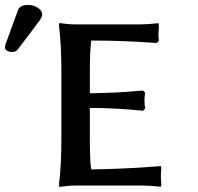

<svg xmlns="http://www.w3.org/2000/svg" viewBox="-118 -746 795 772"><path d="M-3.9 -726.1Q17.1 -726.1 34.4 -714.6Q51.8 -703.1 51.8 -687Q51.8 -680.2 43 -666Q-12.2 -591.3 -46.9 -546.9Q-54.7 -537.1 -69.8 -537.1Q-82.5 -537.1 -90.3 -542.5Q-98.1 -547.9 -98.1 -555.2Q-98.1 -557.1 -96.2 -566.9L-44.9 -707Q-37.1 -726.1 -3.9 -726.1ZM243.2 -202.1Q243.2 -88.9 249 -64.9Q307.6 -65.4 377.4 -68.6Q447.3 -71.8 488.3 -75.2L528.8 -78.1L530.8 -66.9Q528.8 -51.3 528.8 -35.2Q528.8 -24.9 529.8 -18.1Q529.8 -16.6 530.3 -12Q530.8 -7.3 530.8 -4.9L528.8 4.9Q483.9 0 455.1 0H186Q171.4 0 154.8 1.5Q138.2 2.9 128.9 4.4L120.1 5.9L119.1 -5.9Q128.9 -72.3 128.9 -202.1V-445.8Q128.9 -571.8 119.1 -642.1L121.1 -653.8Q153.8 -647.9 186 -647.9H444.8Q474.1 -647.9 519 -652.8L521 -643.1Q519 -614.7 519 -606Q519 -596.7 521 -581.1L511.2 -573.2Q380.4 -583 249 -583Q243.2 -547.4 243.2 -445.8V-371.1Q349.6 -372.6 418 -378.9Q422.9 -379.4 437.7 -380.4Q452.6 -381.3 457 -381.8L465.8 -373Q462.9 -359.9 462.9 -341.8Q462.9 -323.2 465.8 -310.1L457 -300.8Q345.7 -312 243.2 -312Z"/></svg>

Font: Linear Smooth
Style: Bold
Weight: 700
Designer: Philipp H. Poll, Flanker
Foundry: Philipp H. Poll, reworked by Flanker
Version: Version 1.061 | FøM Fix